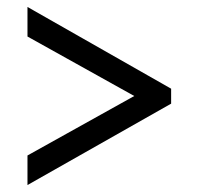

<svg xmlns="http://www.w3.org/2000/svg" viewBox="-20 -634 571 552"><path d="M59 -187V-102L472 -336V-379L59 -614V-529L366 -358Z"/></svg>

Font: Noto Serif Sinhala SemiCondensed ExtraBold
Style: Regular
Weight: 800
Width: 4
Designer: Jelle Bosma - Monotype Design Team
Foundry: Monotype Imaging Inc.
Version: Version 2.007